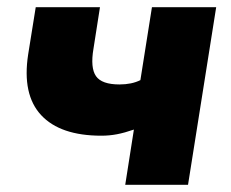

<svg xmlns="http://www.w3.org/2000/svg" viewBox="-20 -512 640 532"><path d="M327 0 351 -153Q325 -144 304 -140Q283 -136 261 -136Q147 -136 94 -193Q41 -250 58 -361L79 -492H257L239 -377Q230 -324 246 -301Q262 -278 311 -278Q345 -278 369 -290L401 -492H579L501 0Z"/></svg>

Font: Nunito Sans Black
Style: Italic
Weight: 900
Italic angle: -9°
Designer: Vernon Adams
Foundry: Vernon Adams
Version: Version 3.006; ttfautohint (v1.8.3)